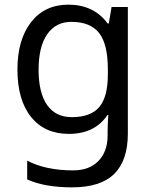

<svg xmlns="http://www.w3.org/2000/svg" viewBox="-20 -566 655 826"><path d="M275 -546Q328 -546 370.5 -526Q413 -506 443 -465H448L460 -536H530V9Q530 124 471.5 182Q413 240 290 240Q172 240 97 206V125Q176 167 295 167Q364 167 403.5 126.5Q443 86 443 16V-5Q443 -17 444 -39.5Q445 -62 446 -71H442Q388 10 276 10Q172 10 113.5 -63Q55 -136 55 -267Q55 -395 113.5 -470.5Q172 -546 275 -546ZM287 -472Q220 -472 183 -418.5Q146 -365 146 -266Q146 -167 182.5 -114.5Q219 -62 289 -62Q370 -62 407 -105.5Q444 -149 444 -246V-267Q444 -377 406 -424.5Q368 -472 287 -472Z"/></svg>

Font: Noto Sans Elymaic
Style: Regular
Weight: 400
Designer: Morgane Pierson
Foundry: Google LLC
Version: Version 1.002; ttfautohint (v1.8.4.7-5d5b)